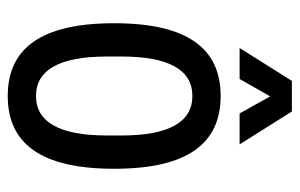

<svg xmlns="http://www.w3.org/2000/svg" viewBox="-159 -603 774 496"><g transform="rotate(90 228.0 -355.0)"><path d="M353 -587 268 -722H189L104 -587H184L229 -666L273 -587ZM228 -538C105 -538 40 -452 40 -263C40 -74 105 12 228 12C351 12 416 -74 416 -263C416 -452 351 -538 228 -538ZM228 -465C296 -465 330 -403 330 -282V-244C330 -123 296 -61 228 -61C160 -61 126 -123 126 -244V-282C126 -403 160 -465 228 -465Z"/></g></svg>

Font: Archivo Narrow
Style: Regular
Weight: 400
Designer: Hector Gatti
Foundry: Omnibus-Type
Version: Version 1.003;PS 001.003;hotconv 1.0.70;makeotf.lib2.5.58329